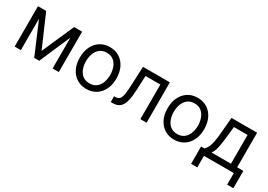

<svg xmlns="http://www.w3.org/2000/svg" viewBox="7 -1322 3142 2247"><g transform="rotate(30 1578.0 -198.5)"><path d="M375 -113.6 565.3 -545.5H673.3V0H589.5V-417.3L409.1 0H340.9L160.5 -425.1V0H76.7V-545.5H187.5Z M1048.3 11.4Q974.4 11.4 918.9 -23.8Q863.3 -58.9 832.2 -122.2Q801.1 -185.4 801.1 -269.9Q801.1 -355.1 832.2 -418.7Q863.3 -482.2 918.9 -517.4Q974.4 -552.6 1048.3 -552.6Q1122.2 -552.6 1177.7 -517.4Q1233.3 -482.2 1264.4 -418.7Q1295.5 -355.1 1295.5 -269.9Q1295.5 -185.4 1264.4 -122.2Q1233.3 -58.9 1177.7 -23.8Q1122.2 11.4 1048.3 11.4ZM1048.3 -63.9Q1104.4 -63.9 1140.6 -92.7Q1176.8 -121.4 1194.2 -168.3Q1211.6 -215.2 1211.6 -269.9Q1211.6 -324.6 1194.2 -371.8Q1176.8 -419 1140.6 -448.2Q1104.4 -477.3 1048.3 -477.3Q992.2 -477.3 956 -448.2Q919.7 -419 902.3 -371.8Q884.9 -324.6 884.9 -269.9Q884.9 -215.2 902.3 -168.3Q919.7 -121.4 956 -92.7Q992.2 -63.9 1048.3 -63.9Z M1375 0V-78.1H1394.9Q1427.6 -78.1 1446 -96.4Q1464.5 -114.7 1473.4 -163.5Q1482.2 -212.4 1485.8 -304L1495.7 -545.5H1859.4V0H1775.6V-467.3H1575.3L1566.8 -272.7Q1562.9 -183.2 1547.6 -122.5Q1532.3 -61.8 1498 -30.9Q1463.8 0 1403.4 0Z M2234.4 11.4Q2160.5 11.4 2104.9 -23.8Q2049.4 -58.9 2018.3 -122.2Q1987.2 -185.4 1987.2 -269.9Q1987.2 -355.1 2018.3 -418.7Q2049.4 -482.2 2104.9 -517.4Q2160.5 -552.6 2234.4 -552.6Q2308.2 -552.6 2363.8 -517.4Q2419.4 -482.2 2450.5 -418.7Q2481.5 -355.1 2481.5 -269.9Q2481.5 -185.4 2450.5 -122.2Q2419.4 -58.9 2363.8 -23.8Q2308.2 11.4 2234.4 11.4ZM2234.4 -63.9Q2290.5 -63.9 2326.7 -92.7Q2362.9 -121.4 2380.3 -168.3Q2397.7 -215.2 2397.7 -269.9Q2397.7 -324.6 2380.3 -371.8Q2362.9 -419 2326.7 -448.2Q2290.5 -477.3 2234.4 -477.3Q2178.3 -477.3 2142 -448.2Q2105.8 -419 2088.4 -371.8Q2071 -324.6 2071 -269.9Q2071 -215.2 2088.4 -168.3Q2105.8 -121.4 2142 -92.7Q2178.3 -63.9 2234.4 -63.9Z M2551.1 156.2V-78.1H2596.6Q2618.6 -101.2 2633.2 -130.3Q2647.7 -159.4 2657.3 -206.3Q2666.9 -253.2 2673.3 -329.5L2691.8 -545.5H3038.4V-78.1H3122.2V156.2H3038.4V0H2634.9V156.2ZM2691.8 -78.1H2954.5V-467.3H2769.9L2755.7 -329.5Q2746.8 -244 2733.7 -180Q2720.5 -116.1 2691.8 -78.1Z"/></g></svg>

Font: Inter Zeller
Style: Regular
Weight: 400
Designer: Rasmus Andersson; Joe Bland
Foundry: zeller
Version: Version 3.015;git-dec3a8cb1